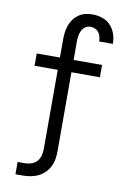

<svg xmlns="http://www.w3.org/2000/svg" viewBox="-103 -802 705 1077"><g transform="rotate(10 250.0 -264.0)"><path d="M64 215V145H105Q125 145 143.5 138.5Q162 132 174.5 117.5Q187 103 191.5 84Q196 65 196 46V-403H64V-473H196V-579Q196 -599 199 -619.5Q202 -640 209 -659Q216 -678 228.5 -694.5Q241 -711 258 -722.5Q275 -734 295 -738.5Q315 -743 336 -743Q364 -743 391 -734Q418 -725 437 -705Q456 -685 465.5 -658Q475 -631 475 -603V-600H397V-601Q397 -615 393.5 -628Q390 -641 382 -651.5Q374 -662 361.5 -667.5Q349 -673 336 -673Q320 -673 306.5 -664Q293 -655 286 -640.5Q279 -626 276.5 -610.5Q274 -595 274 -579V-473H436V-403H274V46Q274 69 270.5 91.5Q267 114 256.5 134.5Q246 155 230 171Q214 187 193.5 197Q173 207 150.5 211Q128 215 105 215Z"/></g></svg>

Font: Iosevka
Style: Regular
Weight: 400
Monospace: yes
Designer: Belleve Invis
Foundry: Belleve Invis
Version: Version 33.2.3; ttfautohint (v1.8.4)